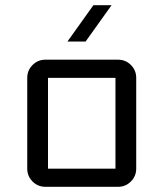

<svg xmlns="http://www.w3.org/2000/svg" viewBox="-20 -720 630 740"><path d="M505 -70Q505 -41 484.5 -20.5Q464 0 435 0H155Q126 0 105.5 -20.5Q85 -41 85 -70V-420Q85 -449 105.5 -469.5Q126 -490 155 -490H435Q464 -490 484.5 -469.5Q505 -449 505 -420ZM425 -70V-420H165V-70ZM410 -700 310 -560H240L340 -700Z"/></svg>

Font: Iceland
Style: Regular
Weight: 400
Designer: Cyreal (www.cyreal.org)
Foundry: Cyreal (www.cyreal.org)
Version: Version 1.001